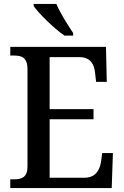

<svg xmlns="http://www.w3.org/2000/svg" viewBox="-20 -951 627 971"><path d="M306 -771H350V-784C324 -822 284 -886 265 -931H150V-921C173 -886 253 -807 306 -771ZM32 0H545L551 -177H497L491 -133C484 -89 462 -52 406 -52H231V-348H453V-399H231V-662H382C437 -662 457 -626 461 -581L466 -537H520L516 -714H32V-670H51C89 -670 119 -661 119 -601V-108C119 -55 90 -44 52 -44H32Z"/></svg>

Font: Noto Serif SemiCondensed Medium
Style: Regular
Weight: 500
Width: 4
Designer: Monotype Design Team
Foundry: Monotype Imaging Inc.
Version: Version 2.014